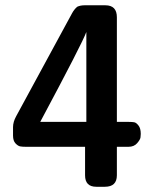

<svg xmlns="http://www.w3.org/2000/svg" viewBox="-20 -714 590 734"><path d="M29.8 -195.8V-228Q29.8 -248 42 -270L255.9 -664.1Q263.7 -678.2 274.9 -688Q287.1 -693.8 303.2 -693.8H382.8Q426.8 -693.8 426.8 -647.9V-248H472.2Q485.4 -248 493.2 -246.6Q501 -245.1 509.5 -234.1Q518.1 -223.1 518.1 -202.1Q518.1 -197.3 517.1 -188.7Q516.1 -180.2 504.2 -166.5Q492.2 -152.8 471.2 -152.8H426.8V-43.9Q426.8 0 380.9 0H348.1Q305.2 0 305.2 -43.9V-152.8H79.1Q65.9 -152.8 57.4 -154.3Q48.8 -155.8 39.3 -165.8Q29.8 -175.8 29.8 -195.8ZM133.8 -248H310.1V-591.8Q295.9 -551.3 133.8 -248Z"/></svg>

Font: CMU Sans Serif
Style: Bold
Weight: 700
Version: Version 0.7.0